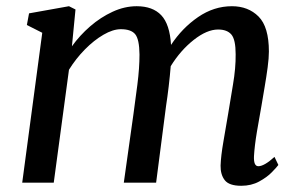

<svg xmlns="http://www.w3.org/2000/svg" viewBox="-20 -588 964 618"><path d="M223 -557.5 211.5 -439Q236.5 -474 270.2 -503.2Q304 -532.5 342.5 -550.2Q381 -568 420 -568Q471.5 -568 499 -539Q526.5 -510 530.5 -443.5Q566.5 -498 617.5 -533Q668.5 -568 726.5 -568Q779 -568 812.2 -534.8Q845.5 -501.5 845.5 -422Q845.5 -401.5 841.5 -371.2Q837.5 -341 831.8 -308Q826 -275 821.5 -247Q814.5 -209 807 -164.2Q799.5 -119.5 797.5 -85.5Q796 -53 811.5 -53Q830.5 -53 863.5 -83L876 -57Q871 -50 855.2 -33.8Q839.5 -17.5 814.2 -3.8Q789 10 756.5 10Q717.5 10 703.5 -8Q689.5 -26 690 -55Q691 -86 699.2 -133Q707.5 -180 714.5 -222.5Q721 -263.5 730 -316.2Q739 -369 738.5 -413.5Q738.5 -460.5 724.8 -476.8Q711 -493 682 -493Q646 -493 603.5 -459.5Q561 -426 529.5 -375Q527 -344 523 -310Q519 -276 514.5 -247L482.5 0H378.5L409.5 -220.5Q415.5 -262.5 422.2 -315.8Q429 -369 429 -412.5Q428.5 -461.5 415.2 -477.8Q402 -494 369 -494Q343.5 -494 313 -476.2Q282.5 -458.5 253.2 -428.8Q224 -399 202 -363.5L153 0H51.5L116 -482.5L66.5 -507.5L73.5 -545L202 -568Z"/></svg>

Font: Merriweather
Style: Italic
Weight: 400
Italic angle: -7.8°
Designer: Eben Sorkin
Foundry: Eben Sorkin
Version: Version 2.100